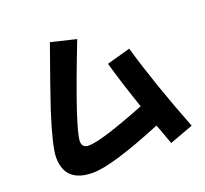

<svg xmlns="http://www.w3.org/2000/svg" viewBox="-143 -986 1285 1201"><g transform="rotate(-20 500.0 -385.0)"><path d="M752.9 -97.2Q408.2 44.9 280.3 44.9Q94.2 44.9 94.2 -124Q94.7 -197.3 165 -416.5Q195.3 -508.8 304.2 -814.9L471.7 -774.9Q268.6 -253.9 268.1 -167Q268.6 -124.5 312.5 -124Q397 -124 700.7 -244.1Q638.7 -425.3 599.6 -563.5L756.8 -607.4Q828.6 -355.5 959 -21L801.8 37.1Q787.1 -2 752.9 -97.2Z"/></g></svg>

Font: Droid Sans
Style: Regular
Weight: 400
Foundry: Ascender Corporation
Version: Version 1.00 build 114